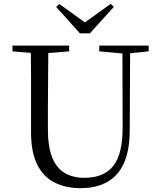

<svg xmlns="http://www.w3.org/2000/svg" viewBox="-20 -966 837 1002"><path d="M401 16Q324 16 265.5 -13Q207 -42 174.5 -106.5Q142 -171 142 -276V-391Q142 -476 142 -560Q142 -625 141 -690L45 -698V-728H341V-698L232 -689Q231 -626 231 -561Q230 -477 230 -391V-291Q230 -199 253 -143Q276 -87 319 -62.5Q362 -38 420 -38Q522 -38 571.5 -100.5Q621 -163 620 -306L619 -687L498 -698V-728H756V-698L659 -688L657 -286Q657 -133 591.5 -58.5Q526 16 401 16ZM290 -945 423 -849 558 -946 574 -930 449 -792H397L273 -930Z"/></svg>

Font: Early Summer Mincho
Style: Regular
Weight: 400
Designer: GuiWonder
Version: Version 1.002